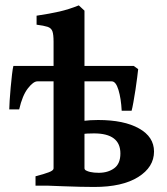

<svg xmlns="http://www.w3.org/2000/svg" viewBox="-20 -704 634 728"><path d="M337.4 4.9Q315.4 4.9 283.4 4.2Q251.5 3.4 218.8 2.2Q186 1 161.6 0L300.3 -61.5Q316.4 -48.8 354.5 -48.8Q389.2 -48.8 412.8 -65.9Q436.5 -83 436.5 -122.1Q436.5 -198.2 336.4 -198.2Q309.6 -198.2 288.6 -195.6Q267.6 -192.9 252 -189.9L248 -236.8Q268.6 -242.2 295.2 -245.6Q321.8 -249 352.1 -249Q450.2 -249 507.1 -217Q564 -185.1 564 -129.4Q564 -70.3 503.9 -32.7Q443.8 4.9 337.4 4.9ZM300.3 -65.4Q300.3 -58.1 318.8 -50.3Q337.4 -42.5 368.7 -35.6V0H114.7V-35.6Q147 -43.9 165 -50.8Q183.1 -57.6 183.1 -65.4V-545.9Q183.1 -573.2 178.7 -585.4Q174.3 -597.7 160.4 -602.3Q146.5 -606.9 118.7 -610.4V-644.5Q168.9 -651.9 205.1 -660.2Q241.2 -668.5 278.8 -683.6L300.3 -663.6ZM479 -284.2H441.4Q439 -330.6 429.2 -363Q419.4 -395.5 403.8 -395.5H231L242.7 -454.1H486.8L503.9 -441.9Q502.9 -432.1 500.2 -410.6Q497.6 -389.2 493.7 -363.8Q489.7 -338.4 485.8 -316.4Q481.9 -294.4 479 -284.2ZM121.6 -395.5Q106.4 -395.5 85.7 -368.9Q64.9 -342.3 52.7 -289.1H15.1Q15.1 -299.8 16.6 -322.8Q18.1 -345.7 20.5 -372.6Q22.9 -399.4 25.6 -422.1Q28.3 -444.8 30.8 -454.1H261.7L224.6 -395.5Z"/></svg>

Font: Gentium Plus
Style: Bold
Weight: 700
Designer: Victor Gaultney, Annie Olsen, Iska Routamaa, Becca Hirsbrunner
Foundry: SIL International
Version: Version 6.101